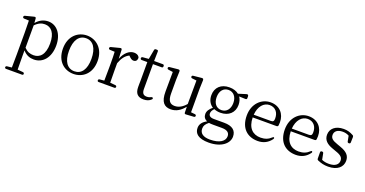

<svg xmlns="http://www.w3.org/2000/svg" viewBox="-40 -1499 4917 2587"><g transform="rotate(20 2418.5 -205.0)"><path d="M41 247C41 258 48 264 61 264H287C300 264 307 258 307 247C307 236 300 228 288 227L210 220C209 159 208 84 208 28V-55C258 2 312 18 366 18C494 18 588 -88 588 -262C588 -428 499 -532 379 -532C319 -532 258 -508 207 -447L203 -505C202 -516 200 -521 196 -525C192 -528 184 -529 174 -526L54 -495C43 -492 37 -485 37 -474C37 -463 45 -457 57 -456L126 -453C128 -404 129 -351 129 -284V28C129 85 128 159 127 220L60 227C48 228 41 236 41 247ZM209 -93V-414C259 -465 302 -480 348 -480C440 -480 501 -408 501 -260C501 -97 431 -35 343 -35C293 -35 252 -49 209 -93Z M934 18C1064 18 1183 -73 1183 -257C1183 -439 1061 -532 934 -532C807 -532 686 -439 686 -257C686 -73 803 18 934 18ZM773 -255C773 -408 833 -493 934 -493C1034 -493 1095 -408 1095 -255C1095 -103 1034 -20 934 -20C833 -20 773 -103 773 -255Z M1274 -14C1274 -2 1281 4 1294 4H1517C1530 4 1537 -3 1537 -14C1537 -25 1530 -33 1518 -34L1442 -41C1441 -97 1440 -175 1440 -228V-320C1469 -400 1507 -448 1560 -473L1569 -464C1593 -440 1611 -427 1635 -427C1666 -427 1682 -445 1685 -474C1686 -484 1686 -490 1681 -498C1667 -522 1638 -532 1607 -532C1541 -532 1473 -475 1440 -382L1435 -505C1435 -516 1432 -521 1428 -525C1424 -528 1416 -529 1406 -526L1285 -495C1274 -492 1268 -485 1268 -474C1268 -463 1276 -457 1288 -456L1356 -453C1359 -404 1360 -354 1360 -287V-228C1360 -175 1359 -96 1358 -40L1293 -34C1281 -33 1274 -25 1274 -14Z M1938 18C1984 18 2019 6 2048 -22C2056 -30 2056 -38 2051 -45C2046 -51 2037 -52 2026 -46C2007 -37 1990 -32 1966 -32C1921 -32 1898 -57 1898 -117V-473H2022C2035 -473 2042 -480 2042 -493V-498C2042 -511 2035 -518 2022 -518H1898L1901 -654C1901 -668 1895 -674 1882 -674H1867C1855 -674 1848 -668 1846 -656L1821 -520L1736 -513C1724 -512 1717 -504 1717 -492C1717 -480 1724 -473 1737 -473H1817V-204C1817 -186 1817 -171 1816 -157V-116C1816 -25 1856 18 1938 18Z M2330 18C2408 18 2471 -24 2523 -90L2525 -7C2525 7 2533 13 2546 12L2659 5C2671 4 2678 -3 2678 -14C2678 -25 2671 -32 2659 -33L2602 -39V-379L2606 -497C2606 -507 2604 -513 2601 -518C2597 -523 2589 -524 2579 -523L2461 -511C2449 -510 2442 -503 2442 -492C2442 -481 2449 -474 2461 -473L2524 -466L2522 -129C2477 -75 2423 -43 2364 -43C2298 -43 2263 -80 2263 -186V-379L2267 -498C2267 -509 2266 -514 2262 -519C2258 -523 2251 -525 2241 -524L2121 -512C2109 -511 2102 -504 2102 -493C2102 -482 2109 -476 2121 -474L2185 -465L2183 -186C2182 -34 2236 18 2330 18Z M2962 264C3146 264 3246 173 3246 77C3246 -10 3188 -59 3069 -59H2923C2867 -59 2846 -81 2846 -113C2846 -139 2857 -157 2882 -186C2910 -174 2940 -168 2975 -168C3093 -168 3170 -240 3170 -350C3170 -394 3158 -432 3138 -461L3230 -458C3243 -458 3250 -464 3250 -477V-502C3250 -512 3247 -519 3242 -523C3237 -527 3229 -527 3219 -524L3110 -490C3076 -517 3032 -532 2975 -532C2856 -532 2780 -461 2780 -350C2780 -282 2809 -227 2858 -197C2811 -158 2790 -123 2790 -83C2790 -43 2810 -13 2848 2C2788 33 2756 74 2756 128C2756 209 2815 264 2962 264ZM2818 115C2818 73 2836 47 2878 13C2897 16 2916 17 2941 17H3064C3150 17 3176 53 3176 97C3176 166 3105 220 2965 220C2870 220 2818 184 2818 115ZM2856 -350C2856 -437 2902 -495 2976 -495C3048 -495 3095 -437 3095 -351C3095 -264 3048 -206 2974 -206C2901 -206 2856 -263 2856 -350Z M3576 18C3660 18 3723 -17 3768 -79C3775 -89 3775 -96 3769 -102C3763 -107 3756 -104 3747 -95C3709 -58 3660 -38 3597 -38C3487 -38 3409 -106 3406 -258H3748C3759 -258 3768 -263 3771 -275C3773 -288 3774 -304 3774 -322C3774 -442 3696 -532 3567 -532C3436 -532 3322 -426 3322 -256C3322 -72 3429 18 3576 18ZM3407 -297C3416 -419 3482 -493 3565 -493C3649 -493 3696 -432 3696 -349C3696 -312 3687 -297 3651 -297Z M4122 18C4206 18 4269 -17 4314 -79C4321 -89 4321 -96 4315 -102C4309 -107 4302 -104 4293 -95C4255 -58 4206 -38 4143 -38C4033 -38 3955 -106 3952 -258H4294C4305 -258 4314 -263 4317 -275C4319 -288 4320 -304 4320 -322C4320 -442 4242 -532 4113 -532C3982 -532 3868 -426 3868 -256C3868 -72 3975 18 4122 18ZM3953 -297C3962 -419 4028 -493 4111 -493C4195 -493 4242 -432 4242 -349C4242 -312 4233 -297 4197 -297Z M4586 18C4720 18 4790 -50 4790 -138C4790 -210 4751 -256 4651 -291L4601 -309C4527 -334 4498 -359 4498 -406C4498 -455 4536 -492 4614 -492C4647 -492 4676 -485 4705 -469L4720 -392C4722 -380 4730 -374 4742 -374H4744C4756 -374 4764 -382 4764 -394L4766 -471C4766 -482 4762 -490 4752 -495C4707 -520 4667 -532 4614 -532C4495 -532 4427 -468 4427 -382C4427 -305 4479 -261 4559 -233L4611 -214C4693 -187 4718 -160 4718 -114C4718 -60 4673 -21 4584 -21C4541 -21 4508 -28 4481 -41L4464 -128C4462 -140 4455 -146 4443 -146H4439C4426 -146 4419 -139 4419 -126L4420 -37C4420 -25 4425 -19 4435 -14C4484 7 4529 18 4586 18Z"/></g></svg>

Font: 寒蝉锦书宋
Style: Regular
Weight: 400
Designer: 寒蝉锦书宋{Warren} 思源宋体{Ryoko NISHIZUKA 西塚涼子 (kana & ideographs); Frank Grießhammer (Latin, Greek & Cyrillic); Wenlong ZHANG 
Foundry: Adobe & ChillType
Version: Version 2.000;Glyphs 3.1.1 (3135)